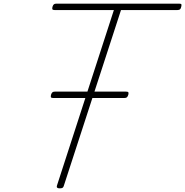

<svg xmlns="http://www.w3.org/2000/svg" viewBox="-20 -1018 1014 1052"><path d="M307 14Q287 14 292 -1L604 -963H279Q269 -963 267 -967.5Q265 -972 268 -982Q271 -991 275.5 -994.5Q280 -998 289 -998H962Q973 -998 974 -993.5Q975 -989 973 -981Q971 -971 966.5 -967Q962 -963 952 -963H643L330 -1Q328 7 323.5 10.5Q319 14 307 14ZM271 -481Q261 -481 259 -485.5Q257 -490 260 -500Q263 -509 267.5 -512.5Q272 -516 281 -516H671Q682 -516 683.5 -511.5Q685 -507 683 -499Q680 -489 675.5 -485Q671 -481 661 -481Z"/></svg>

Font: Playwrite MX Thin
Style: Regular
Weight: 250
Designer: Veronika Burian, José Scaglione
Foundry: TypeTogether
Version: Version 1.002